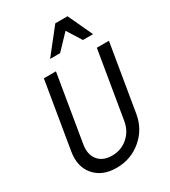

<svg xmlns="http://www.w3.org/2000/svg" viewBox="-230 -1074 1061 1196"><g transform="rotate(-30 300.5 -475.5)"><path d="M601 -700 521 -220Q504 -119 427.5 -54.5Q351 10 248 10Q145 10 90.5 -54.5Q36 -119 53 -220L133 -700H220L140 -220Q129 -152 162.5 -111Q196 -70 262 -70Q327 -70 375 -111.5Q423 -153 434 -220L514 -700ZM227 -785 366 -961H454L536 -785H463L398 -889L299 -785Z"/></g></svg>

Font: CommitMono
Style: Italic
Weight: 400
Monospace: yes
Designer: Eigil Nikolajsen
Foundry: Eigil Nikolajsen
Version: Version 1.143